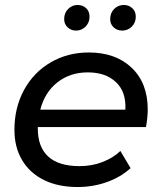

<svg xmlns="http://www.w3.org/2000/svg" viewBox="-20 -746 651 772"><path d="M132 -235V-229Q132 -155 174 -116.5Q216 -78 300 -78Q349 -78 392 -94.5Q435 -111 464 -139L505 -70Q466 -34 410 -14Q354 6 292 6Q214 6 157 -22Q100 -50 69 -102Q38 -154 38 -224Q38 -313 76.5 -384Q115 -455 183.5 -495Q252 -535 337 -535Q445 -535 509.5 -473.5Q574 -412 574 -306Q574 -274 567 -235ZM142 -305H484Q488 -376 446.5 -415.5Q405 -455 333 -455Q262 -455 211 -415Q160 -375 142 -305ZM238 -669Q238 -694 254 -710Q270 -726 292 -726Q313 -726 326.5 -713Q340 -700 340 -679Q340 -655 324 -639Q308 -623 286 -623Q266 -623 252 -636Q238 -649 238 -669ZM423 -669Q423 -694 439 -710Q455 -726 478 -726Q498 -726 512 -713Q526 -700 526 -679Q526 -655 510 -639Q494 -623 471 -623Q451 -623 437 -636Q423 -649 423 -669Z"/></svg>

Font: Idrija
Style: Italic
Weight: 500
Italic angle: -11.3°
Designer: Julieta Ulanovsky
Foundry: Julieta Ulanovsky
Version: Version 7.200